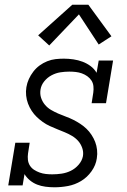

<svg xmlns="http://www.w3.org/2000/svg" viewBox="-20 -787 540 815"><path d="M211 8Q192 8 173 5.5Q154 3 137.5 -3.5Q121 -10 107 -21.5Q93 -33 84 -48L76 0H15L45 -181H106L99 -136Q97 -122 98.5 -108.5Q100 -95 107 -84Q114 -73 125 -66Q136 -59 148.5 -54.5Q161 -50 174.5 -48.5Q188 -47 202 -47Q222 -47 242 -50Q262 -53 280.5 -62Q299 -71 313.5 -87.5Q328 -104 332 -124Q335 -142 329 -159Q323 -176 312 -188.5Q301 -201 286 -210Q271 -219 255 -225.5Q239 -232 223 -238.5Q207 -245 191.5 -252Q176 -259 162 -269Q148 -279 136 -290.5Q124 -302 114.5 -316.5Q105 -331 99 -347Q93 -363 91 -381Q89 -399 92 -417Q95 -435 102.5 -451.5Q110 -468 121.5 -483Q133 -498 148 -509Q163 -520 180.5 -527Q198 -534 215.5 -536Q233 -538 251 -538Q271 -538 291.5 -535Q312 -532 330.5 -525Q349 -518 364.5 -506.5Q380 -495 390 -478L399 -530H460L430 -349H369L376 -394Q378 -408 376.5 -421.5Q375 -435 368 -445.5Q361 -456 350.5 -463.5Q340 -471 327.5 -475.5Q315 -480 301.5 -481.5Q288 -483 274 -483Q255 -483 236 -480Q217 -477 199 -467.5Q181 -458 168 -442Q155 -426 152 -407Q149 -388 154.5 -371.5Q160 -355 171 -342Q182 -329 196.5 -320.5Q211 -312 227 -305Q243 -298 259.5 -292Q276 -286 291 -278.5Q306 -271 320.5 -261.5Q335 -252 347 -240.5Q359 -229 368.5 -214.5Q378 -200 384 -184.5Q390 -169 392 -151Q394 -133 391 -115Q387 -86 368.5 -60Q350 -34 324 -18.5Q298 -3 269 2.5Q240 8 211 8ZM189 -594 142 -637 287 -767H355L453 -633L399 -598L315 -726Z"/></svg>

Font: Iosevka Curly Slab LtObl
Style: Regular
Weight: 300
Italic angle: -9°
Monospace: yes
Designer: Belleve Invis
Foundry: Belleve Invis
Version: Version 11.0.0; ttfautohint (v1.8.3)